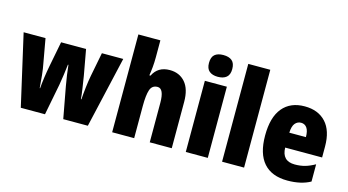

<svg xmlns="http://www.w3.org/2000/svg" viewBox="-85 -1104 2615 1441"><g transform="rotate(15 1223.0 -383.0)"><path d="M418 -243Q411 -280 404.5 -326Q398 -372 395 -404H391Q387 -368 380.5 -322Q374 -276 368 -242L321 0H133L7 -553H177L210 -368Q218 -329 223.5 -277Q229 -225 232 -179H235Q238 -219 245 -267.5Q252 -316 260 -357L298 -553H492L528 -354Q535 -308 542.5 -260.5Q550 -213 552 -179H556Q559 -224 565 -275.5Q571 -327 579 -368L615 -553H781L654 0H463Z M1014 -630Q1014 -588 1010.5 -551.5Q1007 -515 1002 -485H1011Q1049 -563 1141 -563Q1216 -563 1261 -511.5Q1306 -460 1306 -360V0H1135V-306Q1135 -417 1085 -417Q1042 -417 1028 -375.5Q1014 -334 1014 -250V0H843V-760H1014Z M1500 -776Q1544 -776 1567.5 -756Q1591 -736 1591 -691Q1591 -647 1567 -627Q1543 -607 1500 -607Q1458 -607 1434 -627Q1410 -647 1410 -691Q1410 -736 1433 -756Q1456 -776 1500 -776ZM1586 -553V0H1415V-553Z M1868 0H1697V-760H1868Z M2190 -562Q2295 -562 2354.5 -497.5Q2414 -433 2414 -310V-225H2127Q2129 -121 2229 -121Q2272 -121 2307.5 -131Q2343 -141 2384 -164V-30Q2313 10 2206 10Q2084 10 2021 -61.5Q1958 -133 1958 -274Q1958 -416 2018.5 -489Q2079 -562 2190 -562ZM2195 -436Q2167 -436 2148.5 -414Q2130 -392 2128 -341H2257Q2257 -389 2240.5 -412.5Q2224 -436 2195 -436Z"/></g></svg>

Font: Noto Sans Malayalam Condensed Black
Style: Regular
Weight: 900
Width: 3
Designer: Jelle Bosma - Monotype Design Team
Foundry: Monotype Imaging Inc.
Version: Version 2.104; ttfautohint (v1.8.4.7-5d5b)